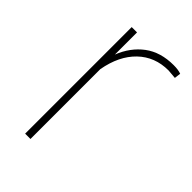

<svg xmlns="http://www.w3.org/2000/svg" viewBox="-170 -606 673 673"><g transform="rotate(45 167.0 -269.0)"><path d="M316.9 -509.3 282.7 -512.2Q215.3 -512.2 169.9 -468.5Q124.5 -424.8 110.4 -346.2V0H84V-528.3H110.4V-418.5Q131.8 -473.6 174.8 -505.9Q217.8 -538.1 282.7 -538.1Q305.7 -538.1 319.8 -532.7Z"/></g></svg>

Font: RobotoDraft Thin
Style: Regular
Weight: 250
Version: Version 2.001153; 2014